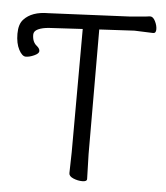

<svg xmlns="http://www.w3.org/2000/svg" viewBox="-74 -756 703 814"><g transform="rotate(5 277.5 -349.5)"><path d="M447 -702Q470 -704 494 -706Q518 -708 530 -710H533Q545 -710 554 -692Q563 -674 563 -657.5Q563 -641 551 -641L471 -644L322 -636L323 -106L326 0Q326 11 306.5 11Q287 11 268 3Q249 -5 249 -18L251 -107L252 -632L110 -624Q81 -622 63 -613.5Q45 -605 45 -590Q45 -558 65 -543Q77 -533 77 -522.5Q77 -512 57 -503Q37 -494 21.5 -494Q6 -494 -8 -520.5Q-22 -547 -22 -588Q-22 -629 -3 -649Q31 -686 101 -686Z"/></g></svg>

Font: LXGW WenKai Lite
Style: Regular
Weight: 400
Designer: LXGW / Fontworks Inc.
Foundry: LXGW / Fontworks Inc.
Version: Version 1.511; March 25, 2025